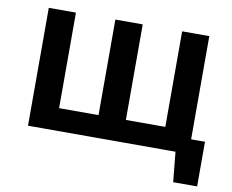

<svg xmlns="http://www.w3.org/2000/svg" viewBox="-80 -688 1135 940"><g transform="rotate(10 488.0 -218.5)"><path d="M89 0V-586H224V0ZM119 0 118 -111H521V0ZM420 0V-586H556V0ZM450 0V-111H852V0ZM752 0V-586H887V0ZM837 149 815 -73H956V149Z"/></g></svg>

Font: Ruda ExtraBold
Style: Regular
Weight: 800
Designer: Mariela Monsalve and Angelina Sanchez
Foundry: Mariela Monsalve and Angelina Sanchez
Version: Version 2.000